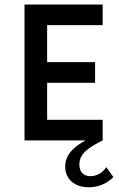

<svg xmlns="http://www.w3.org/2000/svg" viewBox="-20 -615 520 841"><path d="M445.8 117.2C429.7 141.6 403.8 156.7 376 156.7C345.2 156.7 327.6 137.2 327.6 106C327.6 55.7 372.1 29.3 429.7 0V-90.3H186.5V-252.4H396.5V-342.8H186.5V-504.9H429.7V-595.2H87.4V0H354.5C303.7 27.8 265.6 62.5 265.6 114.3C265.6 166 301.3 201.7 360.4 205.1C403.3 207.5 445.8 192.4 476.6 160.6Z"/></svg>

Font: Now SemiBold
Style: Regular
Weight: 600
Designer: Alfredo Marco Pradil
Foundry: Alfredo Marco Pradil
Version: Version 1.200;hotconv 1.0.109;makeotfexe 2.5.65596